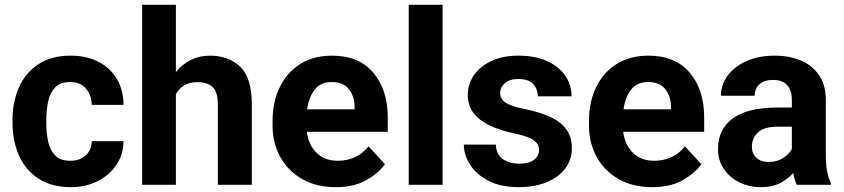

<svg xmlns="http://www.w3.org/2000/svg" viewBox="-20 -770 3515 800"><path d="M272.9 -100.1Q312 -100.1 336.9 -122.3Q361.8 -144.5 362.3 -181.6H494.6Q494.1 -126 464.8 -82.8Q435.5 -39.6 386.2 -14.9Q336.9 9.8 275.9 9.8Q194.3 9.8 140.1 -25.9Q85.9 -61.5 59.1 -122.1Q32.2 -182.6 32.2 -256.8V-271Q32.2 -345.7 59.1 -406.2Q85.9 -466.8 139.9 -502.4Q193.8 -538.1 274.9 -538.1Q339.8 -538.1 389.2 -513.2Q438.5 -488.3 466.3 -442.1Q494.1 -396 494.6 -333H362.3Q361.8 -372.6 338.6 -400.4Q315.4 -428.2 272.5 -428.2Q231.4 -428.2 210 -406Q188.5 -383.8 180.7 -347.9Q172.9 -312 172.9 -271V-256.8Q172.9 -215.3 180.7 -179.7Q188.5 -144 210 -122.1Q231.4 -100.1 272.9 -100.1Z M712.9 -750V-469.7Q738.8 -502 774.9 -520Q811 -538.1 854.5 -538.1Q933.1 -538.1 981.2 -491.7Q1029.3 -445.3 1029.3 -334V0H887.7V-335Q887.7 -387.7 865.5 -407.7Q843.3 -427.7 802.7 -427.7Q769.5 -427.7 747.6 -414.3Q725.6 -400.9 712.9 -377.9V0H572.3V-750Z M1378.9 9.8Q1296.9 9.8 1237.8 -24.7Q1178.7 -59.1 1147.2 -117.2Q1115.7 -175.3 1115.7 -246.1V-265.6Q1115.7 -345.7 1145.8 -407.2Q1175.8 -468.8 1231.2 -503.4Q1286.6 -538.1 1363.3 -538.1Q1475.6 -538.1 1535.6 -467Q1595.7 -396 1595.7 -279.3V-220.7H1258.3Q1265.1 -167 1298.8 -133.5Q1332.5 -100.1 1387.7 -100.1Q1425.8 -100.1 1458.7 -115Q1491.7 -129.9 1515.6 -160.2L1584 -85.9Q1559.1 -49.8 1507.6 -20Q1456.1 9.8 1378.9 9.8ZM1361.8 -428.2Q1315.9 -428.2 1291.5 -397Q1267.1 -365.7 1259.8 -314.5H1457.5V-325.2Q1457 -368.7 1433.8 -398.4Q1410.6 -428.2 1361.8 -428.2Z M1824.2 -750V0H1683.1V-750Z M2226.1 -146Q2226.1 -168.9 2204.8 -185.3Q2183.6 -201.7 2116.7 -215.3Q2063 -227.1 2020.5 -247.1Q1978 -267.1 1953.6 -298.3Q1929.2 -329.6 1929.2 -375Q1929.2 -418.9 1954.3 -456.1Q1979.5 -493.2 2026.9 -515.6Q2074.2 -538.1 2140.1 -538.1Q2208.5 -538.1 2258.1 -516.1Q2307.6 -494.1 2334.5 -455.8Q2361.3 -417.5 2361.3 -368.7H2220.7Q2220.7 -399.4 2201.2 -420.2Q2181.6 -440.9 2139.6 -440.9Q2104 -440.9 2084 -423.6Q2064 -406.2 2064 -381.8Q2064 -357.9 2085.9 -342.8Q2107.9 -327.6 2163.1 -316.4Q2220.2 -305.2 2265.4 -286.1Q2310.5 -267.1 2336.7 -235.1Q2362.8 -203.1 2362.8 -151.4Q2362.8 -105 2335.4 -68.4Q2308.1 -31.7 2258.3 -11Q2208.5 9.8 2140.6 9.8Q2066.4 9.8 2015.6 -16.6Q1964.8 -43 1938.7 -83.7Q1912.6 -124.5 1912.6 -167.5H2045.9Q2047.9 -124.5 2076.4 -106.2Q2105 -87.9 2143.6 -87.9Q2184.1 -87.9 2205.1 -104.2Q2226.1 -120.6 2226.1 -146Z M2697.3 9.8Q2615.2 9.8 2556.2 -24.7Q2497.1 -59.1 2465.6 -117.2Q2434.1 -175.3 2434.1 -246.1V-265.6Q2434.1 -345.7 2464.1 -407.2Q2494.1 -468.8 2549.6 -503.4Q2605 -538.1 2681.6 -538.1Q2793.9 -538.1 2854 -467Q2914.1 -396 2914.1 -279.3V-220.7H2576.7Q2583.5 -167 2617.2 -133.5Q2650.9 -100.1 2706.1 -100.1Q2744.1 -100.1 2777.1 -115Q2810.1 -129.9 2834 -160.2L2902.3 -85.9Q2877.4 -49.8 2825.9 -20Q2774.4 9.8 2697.3 9.8ZM2680.2 -428.2Q2634.3 -428.2 2609.9 -397Q2585.4 -365.7 2578.1 -314.5H2775.9V-325.2Q2775.4 -368.7 2752.2 -398.4Q2729 -428.2 2680.2 -428.2Z M3299.8 0Q3290.5 -19 3285.2 -49.3Q3264.2 -24.9 3231.4 -7.6Q3198.7 9.8 3150.9 9.8Q3100.6 9.8 3059.8 -10.7Q3019 -31.2 2995.4 -66.9Q2971.7 -102.5 2971.7 -148.4Q2971.7 -231.4 3033.2 -276.6Q3094.7 -321.8 3216.3 -321.8H3279.3V-354.5Q3279.3 -392.1 3260.5 -414.6Q3241.7 -437 3200.7 -437Q3165 -437 3144.8 -419.2Q3124.5 -401.4 3124.5 -371.1H2983.9Q2983.9 -416.5 3011.5 -454.3Q3039.1 -492.2 3089.6 -515.1Q3140.1 -538.1 3208.5 -538.1Q3269.5 -538.1 3317.6 -517.6Q3365.7 -497.1 3393.3 -456.1Q3420.9 -415 3420.9 -353.5V-127.4Q3420.9 -84 3426.3 -56.2Q3431.6 -28.3 3441.9 -8.3V0ZM3181.6 -95.2Q3217.8 -95.2 3243.2 -111.8Q3268.6 -128.4 3279.3 -148.9V-242.2H3220.2Q3164.1 -242.2 3138.4 -218.3Q3112.8 -194.3 3112.8 -158.2Q3112.8 -130.9 3131.3 -113Q3149.9 -95.2 3181.6 -95.2Z"/></svg>

Font: Vazirmatn RD UI FD
Style: Bold
Weight: 700
Designer: Saber Rastikerdar
Foundry: Saber Rastikerdar
Version: Version 33.003